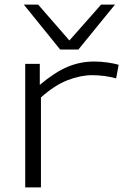

<svg xmlns="http://www.w3.org/2000/svg" viewBox="-20 -810 539 830"><path d="M152 -534V-443Q217 -498 272 -521Q327 -544 386 -544Q416 -544 444 -540Q472 -536 493 -530L482 -471Q458 -478 431 -481.5Q404 -485 379 -485Q328 -485 272.5 -463.5Q217 -442 157 -389V0H89V-534ZM477 -790 319 -596H240L83 -790H145L280 -635L417 -790Z"/></svg>

Font: Georama Extended Light
Style: Regular
Weight: 300
Width: 7
Designer: Jean-Baptiste Levee
Foundry: Production Type
Version: Version 1.000